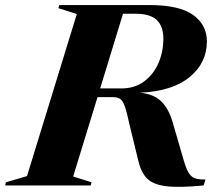

<svg xmlns="http://www.w3.org/2000/svg" viewBox="-70 -735 862 761"><path d="M220 -35.5 292.5 -12.5 289.5 0H-49.5L-46.5 -12.5L37 -37L234.5 -679.5L161.5 -702.5L165 -715H521.5Q640.5 -715 695.2 -676Q750 -637 750 -570.5Q750 -486 681.5 -429.5Q613 -373 483.5 -367.5Q538 -363 568.2 -334Q598.5 -305 614 -251.5L658.5 -98.5Q668 -66 678 -49.8Q688 -33.5 703.2 -28.2Q718.5 -23 744.5 -23.5L737 0Q641 9.5 588.5 3Q536 -3.5 512.2 -28.2Q488.5 -53 478 -98.5L443.5 -240.5Q433 -290 424.8 -313.2Q416.5 -336.5 405.8 -343.2Q395 -350 376.5 -350H316.5ZM410.5 -384.5Q464 -384.5 501.2 -412.2Q538.5 -440 558 -485Q577.5 -530 577.5 -582Q577.5 -630 551.8 -655.2Q526 -680.5 468 -680.5H417.5L327 -384.5Z"/></svg>

Font: Newsreader 72pt
Style: Bold Italic
Weight: 700
Italic angle: -17°
Designer: Hugues Gentile
Foundry: Production Type
Version: Version 1.003; ttfautohint (v1.8.3)